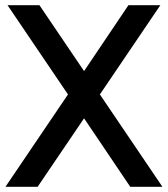

<svg xmlns="http://www.w3.org/2000/svg" viewBox="-20 -720 647 740"><path d="M242 -356 9 -700H132L304 -446L475 -700H598L365 -356L606 0H482L304 -264L125 0H1Z"/></svg>

Font: Cabin Medium
Style: Regular
Weight: 500
Designer: Pablo Impallari
Foundry: Pablo Impallari. http://www.impallari.com Igino Marini. http://www.ikern.com
Version: Version 2.001